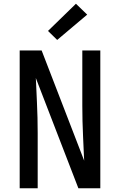

<svg xmlns="http://www.w3.org/2000/svg" viewBox="-20 -1004 640 1024"><path d="M85 0V-735H202L429 -147Q429 -152 428.5 -156.5Q428 -161 428 -165L423 -276Q421 -317 420 -358.5Q419 -400 419 -441V-735H515V0H398L171 -588Q171 -583 171.5 -578.5Q172 -574 172 -570L177 -459Q179 -418 180 -376.5Q181 -335 181 -294V0ZM285 -791 236 -839 385 -984 445 -926Z"/></svg>

Font: Iosevka SS04 Medium Extended
Style: Regular
Weight: 500
Width: 7
Monospace: yes
Designer: Belleve Invis
Foundry: Belleve Invis
Version: Version 19.0.0; ttfautohint (v1.8.4)